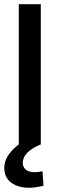

<svg xmlns="http://www.w3.org/2000/svg" viewBox="-21 -679 278 903"><path d="M183.6 194.3 178.7 126Q162.1 130.9 143.6 130.9Q95.7 130.9 86.9 96.7Q85.9 90.8 85.9 85.9Q87.9 34.2 170.9 0V-659.2H67.4V0Q0 51.8 -1 109.4Q-1 177.7 69.3 198.2Q90.8 204.1 115.2 204.1Q146.5 204.1 183.6 194.3Z"/></svg>

Font: Yaldevi Colombo SemiBold
Style: Regular
Weight: 600
Designer: Sol Matas, Denzil Rajitha, Kosala Senevirathne and Pathum Egodawatta
Foundry: Mooniak
Version: Version 1.020 ; ttfautohint (v1.6)